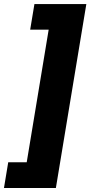

<svg xmlns="http://www.w3.org/2000/svg" viewBox="-43 -791 447 948"><path d="M-23.4 137.2 -2.4 10.3H88.9L197.3 -644.5H106L127 -771H383.3L232.9 137.2Z"/></svg>

Font: Inter 16pt ExtraBold
Style: Italic
Weight: 800
Italic angle: -9.3988°
Version: Version 4.001;git-66647c0bb